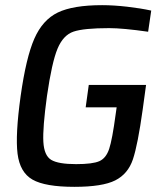

<svg xmlns="http://www.w3.org/2000/svg" viewBox="-20 -716 638 744"><path d="M60 -344Q81 -493 113 -566Q145 -639 204 -667.5Q263 -696 376 -696Q420 -696 472.5 -690Q525 -684 566 -675L554 -593Q456 -607 403 -607Q305 -607 265 -593.5Q225 -580 203 -527.5Q181 -475 162 -344Q145 -220 148 -166.5Q151 -113 178.5 -96.5Q206 -80 275 -80Q339 -80 365 -91.5Q391 -103 403 -139Q415 -175 428 -272L432 -300H312L324 -387H546L533 -292Q514 -155 495 -98.5Q476 -42 426.5 -17Q377 8 268 8Q155 8 106 -20Q57 -48 48 -120.5Q39 -193 60 -344Z"/></svg>

Font: Assailand Medium
Style: Italic
Weight: 500
Italic angle: -8°
Designer: Hector Gatti with collaboration of the Omnibus-Type team
Foundry: Omnibus-Type
Version: Version 0.072;October 19, 2019;FontCreator 12.0.0.2547 64-bi